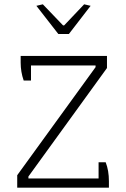

<svg xmlns="http://www.w3.org/2000/svg" viewBox="-20 -872 585 892"><path d="M149 -845 179 -852 273 -754H278L371 -852L401 -845L300 -714H251ZM60 -58 424 -560V-568H124V-498H90Q76 -538 76 -581V-612H477V-556L112 -52V-43H438V-118H471Q486 -80 486 -30V0H60Z"/></svg>

Font: Athiti Light
Style: Regular
Weight: 300
Designer: CadsonDemak Team
Foundry: CadsonDemak
Version: Version 1.032